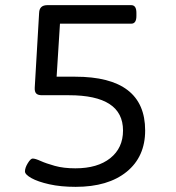

<svg xmlns="http://www.w3.org/2000/svg" viewBox="-20 -720 682 746"><path d="M274 6Q216 6 171.5 -4Q127 -14 102 -28Q77 -42 77 -54Q77 -68 88 -86Q99 -104 107 -104Q117 -104 138 -94.5Q159 -85 193 -75.5Q227 -66 273 -66Q359 -66 408.5 -105.5Q458 -145 458 -213Q458 -350 248 -350H143Q127 -350 120.5 -357Q114 -364 115 -380L132 -670Q133 -700 164 -700H490Q510 -700 510 -670V-658Q510 -628 490 -628H213L200 -422H272Q544 -422 544 -213Q544 -111 472 -52.5Q400 6 274 6Z"/></svg>

Font: Asap Expanded
Style: Regular
Weight: 400
Width: 7
Designer: Pablo Cosgaya
Foundry: Omnibus-Type
Version: Version 3.001; ttfautohint (v1.8.4.7-5d5b)